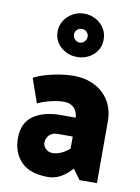

<svg xmlns="http://www.w3.org/2000/svg" viewBox="-91 -871 687 944"><g transform="rotate(10 253.0 -399.0)"><path d="M169 -152Q169 -173 184 -189Q199 -205 225 -205H301V-145Q281 -127 259 -117.5Q237 -108 216 -108Q203 -108 192.5 -114Q182 -120 175.5 -130Q169 -140 169 -152ZM99 -335Q126 -348 163 -357Q200 -366 230 -366Q259 -366 277.5 -349.5Q296 -333 299 -302L300 -299H224Q141 -299 89 -263.5Q37 -228 37 -151Q37 -78 81 -33Q125 12 215 12Q249 12 279 -5Q309 -22 334 -51L371 0H458V-309Q458 -366 432.5 -409Q407 -452 360.5 -476Q314 -500 252 -500Q222 -500 184.5 -494Q147 -488 113.5 -478Q80 -468 57 -455ZM253 -810Q222 -810 196 -795.5Q170 -781 154 -756.5Q138 -732 138 -701Q138 -654 172.5 -624Q207 -594 253 -594Q284 -594 310.5 -607.5Q337 -621 352.5 -645Q368 -669 368 -701Q368 -732 352.5 -756.5Q337 -781 310.5 -795.5Q284 -810 253 -810ZM254 -666Q240 -666 230 -676.5Q220 -687 220 -700Q220 -715 230 -724.5Q240 -734 254 -734Q268 -734 278 -724.5Q288 -715 288 -701Q288 -687 278 -676.5Q268 -666 254 -666Z"/></g></svg>

Font: Catamaran ExtraBold
Style: Regular
Weight: 800
Designer: Pria Ravichandran
Version: Version 2.000